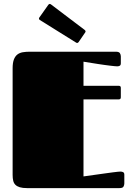

<svg xmlns="http://www.w3.org/2000/svg" viewBox="-20 -967 679 987"><path d="M409.2 -456.1V-60.1Q456.5 -66.9 496.1 -72.3Q512.7 -74.7 529.5 -76.9Q546.4 -79.1 560.5 -81.1Q574.7 -83 585 -84Q595.2 -85 599.1 -85Q607.4 -85 613.3 -81.8Q619.1 -78.6 619.1 -68.8V-23.9Q619.1 -15.1 614.7 -7.6Q610.4 0 593.8 0H119.1Q96.2 0 81.8 -4.4Q67.4 -8.8 59.1 -17.1Q50.8 -25.4 47.9 -38.1Q44.9 -50.8 44.9 -67.9V-616.2Q44.9 -644 51.3 -660.9Q57.6 -677.7 69.3 -686.8Q81.1 -695.8 97.4 -698.5Q113.8 -701.2 133.8 -701.2H575.2Q591.8 -701.2 596.4 -693.6Q601.1 -686 601.1 -676.8V-642.1Q601.1 -632.3 595.9 -629.2Q590.8 -626 582.5 -626Q577.6 -626 567.6 -627Q557.6 -627.9 544.4 -629.6Q531.2 -631.3 516.1 -633.3Q501 -635.3 485.8 -637.7Q450.7 -643.1 409.2 -649.9V-525.9H590.8Q601.1 -525.9 601.1 -515.6V-466.8Q601.1 -456.1 590.8 -456.1ZM184.6 -864.3Q180.2 -867.2 180.2 -871.6Q180.2 -875 183.6 -878.9L228.5 -942.4Q231.9 -946.8 235.8 -946.8Q238.8 -946.8 242.7 -943.8L415.5 -813Q419.9 -809.1 419.9 -805.7Q419.9 -802.2 417 -798.8L384.3 -751Q381.3 -746.1 376 -746.1Q374.5 -746.1 373 -747.1Q371.6 -748 369.6 -749Z"/></svg>

Font: Fascinate
Style: Regular
Weight: 900
Designer: Astigmatic (AOETI)
Foundry: Astigmatic (AOETI)
Version: Version 1.000